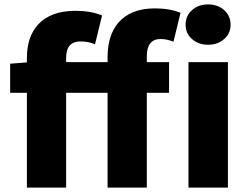

<svg xmlns="http://www.w3.org/2000/svg" viewBox="-20 -851 1124 871"><path d="M468 -591Q468 -690 516 -747Q572 -813 683 -813Q749 -813 799 -793L767 -662Q736 -674 709 -674Q646 -674 646 -596V-569H747V-430H646V0H468V-430H280V0H102V-430H26V-562L102 -568V-588Q102 -683 152 -739Q210 -802 322 -802Q391 -802 443 -781L411 -650Q382 -663 345 -663Q280 -663 280 -589V-569H468ZM851 -674Q822 -699 822 -739Q822 -779 851 -805Q880 -831 924 -831Q968 -831 997 -805Q1026 -779 1026 -739Q1026 -699 997 -674Q968 -648 924 -648Q880 -648 851 -674ZM835 -569H1014V0H835Z"/></svg>

Font: Source Han Sans CN Heavy
Style: Bold
Weight: 900
Designer: Ryoko NISHIZUKA (kana & ideographs); Paul D. Hunt (Latin, Greek & Cyrillic); Wenlong ZHANG (bopomofo); Sandoll Communica
Foundry: Adobe Systems Incorporated
Version: Version 1.000;PS 1;hotconv 1.0.78;makeotf.lib2.5.61930